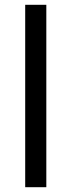

<svg xmlns="http://www.w3.org/2000/svg" viewBox="-20 -780 298 800"><path d="M173 0V-760H85V0Z"/></svg>

Font: Noto Sans Sinhala UI
Style: Regular
Weight: 400
Designer: Jelle Bosma - Monotype Design Team
Foundry: Monotype Imaging Inc.
Version: Version 2.006